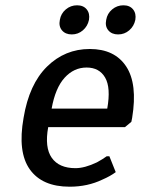

<svg xmlns="http://www.w3.org/2000/svg" viewBox="-20 -695 545 725"><path d="M206 -620Q210 -644 228.5 -659.5Q247 -675 271 -675Q295 -675 307.5 -659.5Q320 -644 316 -620Q311 -596 293 -580.5Q275 -565 251 -565Q227 -565 214 -580.5Q201 -596 206 -620ZM381 -620Q385 -644 403.5 -659.5Q422 -675 446 -675Q470 -675 482.5 -659.5Q495 -644 491 -620Q486 -596 468 -580.5Q450 -565 426 -565Q402 -565 389 -580.5Q376 -596 381 -620ZM243 10Q139 10 92.5 -55.5Q46 -121 69 -250Q90 -377 157.5 -443.5Q225 -510 319 -510Q413 -510 456.5 -444Q500 -378 479 -250L476 -235L452 -215H162Q148 -138 175.5 -99Q203 -60 265 -60Q300 -60 346 -82Q368 -94 383 -105H393L417 -45Q397 -30 367 -17Q311 10 243 10ZM175 -285H385Q399 -364 377 -402Q355 -440 307 -440Q259 -440 224 -401.5Q189 -363 175 -285Z"/></svg>

Font: Scada
Style: Italic
Weight: 400
Italic angle: -10°
Designer: Jovanny Lemonad
Foundry: Jovanny Lemonad
Version: Version 4.100;PS 004.100;hotconv 1.0.88;makeotf.lib2.5.64775